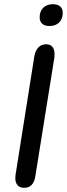

<svg xmlns="http://www.w3.org/2000/svg" viewBox="-20 -888 319 915"><path d="M53 -39Q53 -49 54 -54L144 -622Q149 -647 163 -662Q177 -677 200 -677Q220 -677 230 -664.5Q240 -652 240 -630Q240 -619 239 -613L148 -46Q144 -21 131 -7Q118 7 95 7Q74 7 63.5 -5.5Q53 -18 53 -39ZM169 -805Q169 -834 186 -851Q203 -868 232 -868Q254 -868 266.5 -857.5Q279 -847 279 -827Q279 -798 262 -781Q245 -764 215 -764Q193 -764 181 -775Q169 -786 169 -805Z"/></svg>

Font: SN Pro
Style: Italic
Weight: 400
Italic angle: -9°
Designer: Tobias Whetton
Foundry: Supernotes
Version: Version 1.003